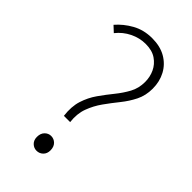

<svg xmlns="http://www.w3.org/2000/svg" viewBox="-234 -826 911 911"><g transform="rotate(45 221.5 -370.0)"><path d="M180 -196Q173 -252 186.5 -294.5Q200 -337 225 -372.5Q250 -408 276 -440Q302 -472 320.5 -506Q339 -540 339 -582Q339 -616 325.5 -645Q312 -674 284.5 -693Q257 -712 213 -712Q173 -712 135 -693.5Q97 -675 70 -641L41 -668Q72 -704 116 -728.5Q160 -753 216 -753Q270 -753 308 -731Q346 -709 366.5 -671Q387 -633 387 -585Q387 -539 368.5 -502Q350 -465 323 -431.5Q296 -398 271 -363Q246 -328 231 -287.5Q216 -247 222 -196ZM205 13Q187 13 173.5 0Q160 -13 160 -35Q160 -59 173.5 -72.5Q187 -86 205 -86Q224 -86 237.5 -72.5Q251 -59 251 -35Q251 -13 237.5 0Q224 13 205 13Z"/></g></svg>

Font: Noto Sans TC ExtraLight
Style: Regular
Weight: 250
Designer: Ryoko NISHIZUKA  (kana, bopomofo & ideographs); Paul D. Hunt (Latin, Greek & Cyrillic); Sandoll Communications , Soo-you
Foundry: Adobe
Version: Version 2.004-H2;hotconv 1.0.118;makeotfexe 2.5.65603